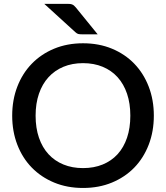

<svg xmlns="http://www.w3.org/2000/svg" viewBox="-20 -948 844 976"><path d="M318.5 -928.5Q327.5 -928.5 334.2 -928Q341 -927.5 346.2 -925.5Q351.5 -923.5 356 -919.8Q360.5 -916 365.5 -910L476.5 -773.5H399Q386 -773.5 378.8 -775Q371.5 -776.5 363 -784.5L205 -928.5ZM762 -360Q762 -280 736 -212.5Q710 -145 662.8 -96.2Q615.5 -47.5 549.2 -20Q483 7.5 402 7.5Q321.5 7.5 255.2 -20Q189 -47.5 141.5 -96.2Q94 -145 68 -212.5Q42 -280 42 -360Q42 -440 68 -507.5Q94 -575 141.5 -624Q189 -673 255.2 -700.5Q321.5 -728 402 -728Q483 -728 549.2 -700.5Q615.5 -673 662.8 -624Q710 -575 736 -507.5Q762 -440 762 -360ZM642.5 -360Q642.5 -422 625.8 -471.5Q609 -521 577.8 -555.5Q546.5 -590 502 -608.5Q457.5 -627 402 -627Q347 -627 302.5 -608.5Q258 -590 226.5 -555.5Q195 -521 178 -471.5Q161 -422 161 -360Q161 -297.5 178 -248Q195 -198.5 226.5 -164.2Q258 -130 302.5 -111.8Q347 -93.5 402 -93.5Q457.5 -93.5 502 -111.8Q546.5 -130 577.8 -164.2Q609 -198.5 625.8 -248Q642.5 -297.5 642.5 -360Z"/></svg>

Font: TypoPRO Lato
Style: Regular
Weight: 600
Designer: Lukasz Dziedzic with Adam Twardoch and Botio Nikoltchev
Foundry: tyPoland Lukasz Dziedzic
Version: Version 2.010; 2014-09-01; http://www.latofonts.com/